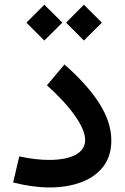

<svg xmlns="http://www.w3.org/2000/svg" viewBox="-20 -804 539 827"><path d="M93.8 -706.5 170.9 -783.7 248.5 -706.5 170.9 -629.4ZM264.6 -706.5 341.3 -783.7 418.9 -706.5 341.3 -629.4ZM459.5 -199.2Q459.5 -130.9 424.1 -85.7Q388.7 -40.5 328.6 -18.6Q268.6 3.4 193.8 3.4Q121.1 3.4 36.6 -18.1L63 -130.4Q99.1 -122.6 130.6 -118.9Q162.1 -115.2 190.9 -115.2Q264.2 -115.2 305.4 -137.2Q346.7 -159.2 346.7 -201.7Q346.7 -243.7 302.2 -306.4Q257.8 -369.1 182.1 -436.5L257.8 -526.4Q359.4 -436.5 409.4 -356.2Q459.5 -275.9 459.5 -199.2Z"/></svg>

Font: Estedad-FD SemiBold
Style: Regular
Weight: 600
Designer: Amin Abedi
Version: Version 7.3